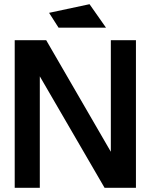

<svg xmlns="http://www.w3.org/2000/svg" viewBox="-20 -891 715 911"><path d="M49.8 0V-700.2H199.2L505.9 -170.9V-700.2H625V0H476.1L168.9 -528.8V0ZM212.9 -830.1 404.8 -871.1 482.9 -759.8H257.8Z"/></svg>

Font: Cakra Normal
Style: Regular
Weight: 400
Designer: Lucia Kollert, Vojtech Kollert
Foundry: OoM Type
Version: Version 1.000;Glyphs 3.1.1 (3148)